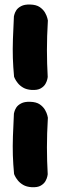

<svg xmlns="http://www.w3.org/2000/svg" viewBox="-20 -719 264 839"><path d="M118 -326Q96 -327.5 81.4 -336Q66.8 -344.5 57.8 -355.9Q48.8 -367.2 45.1 -375.4Q41.5 -383.5 41.5 -383.5Q37.5 -425.8 36.2 -465.1Q35 -504.5 36.5 -548.5Q38 -592.5 40.8 -647.5Q40.8 -647.5 42.8 -655.6Q44.8 -663.8 51.2 -674.1Q57.8 -684.5 72.5 -692.2Q87.2 -700 111.8 -699.2Q138.5 -698.5 153.9 -687.9Q169.2 -677.2 176.9 -663.6Q184.5 -650 186.9 -639.8Q189.2 -629.5 189.2 -629.5Q185 -558.8 185.1 -500.2Q185.2 -441.8 188.5 -382.5Q188.5 -382.5 186.9 -373.5Q185.2 -364.5 178.8 -352.8Q172.2 -341 158 -332.8Q143.8 -324.5 118 -326ZM118 99Q96 97.5 81.4 89Q66.8 80.5 57.8 69.1Q48.8 57.8 45.1 49.6Q41.5 41.5 41.5 41.5Q37.5 -0.8 36.2 -40.1Q35 -79.5 36.5 -123.5Q38 -167.5 40.8 -222.5Q40.8 -222.5 42.8 -230.6Q44.8 -238.8 51.2 -249.1Q57.8 -259.5 72.5 -267.2Q87.2 -275 111.8 -274.2Q138.5 -273.5 153.9 -262.9Q169.2 -252.2 176.9 -238.6Q184.5 -225 186.9 -214.8Q189.2 -204.5 189.2 -204.5Q185 -133.8 185.1 -75.2Q185.2 -16.8 188.5 42.5Q188.5 42.5 186.9 51.5Q185.2 60.5 178.8 72.2Q172.2 84 158 92.2Q143.8 100.5 118 99Z"/></svg>

Font: Sour Gummy Black
Style: Regular
Weight: 900
Version: Version 1.000